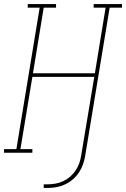

<svg xmlns="http://www.w3.org/2000/svg" viewBox="-57 -755 623 949"><path d="M159 174V156H180Q198 156 217.5 152.5Q237 149 255.5 140.5Q274 132 289.5 118.5Q305 105 316.5 88Q328 71 334.5 52.5Q341 34 344 15L409 -375H103L44 -18H103V0H-37V-18H24L139 -717H80V-735H220V-717H159L106 -393H412L465 -717H406V-735H546V-717H485L364 15Q361 36 353.5 57Q346 78 333.5 97Q321 116 303 131.5Q285 147 264.5 156.5Q244 166 222.5 170Q201 174 179 174Z"/></svg>

Font: Iosevka Curly Slab Thin
Style: Italic
Weight: 100
Italic angle: -9°
Monospace: yes
Designer: Belleve Invis
Foundry: Belleve Invis
Version: Version 22.1.2; ttfautohint (v1.8.4)